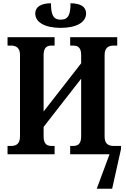

<svg xmlns="http://www.w3.org/2000/svg" viewBox="-20 -941 770 1171"><path d="M350 -771C446 -771 505 -805 505 -859C505 -900 471 -921 410 -921C410 -854 398 -821 350 -821C303 -821 291 -854 291 -921C230 -921 195 -899 195 -859C195 -805 254 -771 350 -771ZM26 0H313V-51H294C264 -51 246 -65 246 -109V-167L475 -461V-110C475 -65 457 -51 426 -51H408V0H648L570 210H664L718 -32V-51H673C641 -51 618 -64 618 -108V-605C618 -649 641 -663 673 -663H695V-714H408V-663H426C457 -663 475 -649 475 -605V-555L246 -261V-605C246 -649 264 -663 294 -663H313V-714H26V-663H47C79 -663 102 -649 102 -606V-109C102 -65 80 -51 48 -51H26Z"/></svg>

Font: Noto Serif Condensed
Style: Bold
Weight: 700
Width: 3
Designer: Monotype Design Team
Foundry: Monotype Imaging Inc.
Version: Version 2.015